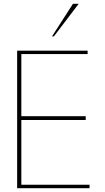

<svg xmlns="http://www.w3.org/2000/svg" viewBox="-20 -988 550 1008"><path d="M440 -704V-722H70V0H450V-18H92V-358H430V-378H92V-704ZM393 -968H363L253 -797H263Z"/></svg>

Font: Perun Thin
Style: Regular
Weight: 100
Foundry: Copyright (c) Stefan Peev, Context Ltd, 2016
Version: Version 1.089